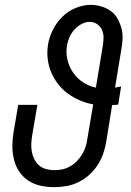

<svg xmlns="http://www.w3.org/2000/svg" viewBox="-20 -763 540 791"><path d="M203 8Q174 8 146.5 2Q119 -4 96.5 -19Q74 -34 59 -56.5Q44 -79 37.5 -106Q31 -133 31 -161.5Q31 -190 36 -219L55 -331H134L113 -208Q110 -190 109 -172.5Q108 -155 111 -138.5Q114 -122 121.5 -107Q129 -92 141 -81.5Q153 -71 170 -66.5Q187 -62 204 -62Q221 -62 237.5 -65.5Q254 -69 269.5 -78Q285 -87 297.5 -100Q310 -113 319 -128Q328 -143 333 -159.5Q338 -176 340 -192L364 -333Q336 -338 309 -349.5Q282 -361 259.5 -377.5Q237 -394 219.5 -416.5Q202 -439 191 -465Q180 -491 176.5 -520.5Q173 -550 178 -580Q183 -611 198 -640.5Q213 -670 236.5 -693.5Q260 -717 291.5 -730Q323 -743 354 -743Q376 -743 397.5 -736.5Q419 -730 436 -718Q453 -706 463.5 -687.5Q474 -669 480 -648Q486 -627 485 -604.5Q484 -582 480 -560L454 -402Q460 -403 466.5 -404.5Q473 -406 479 -407L467 -332Q461 -332 454.5 -331Q448 -330 442 -330L418 -181Q414 -156 405.5 -131Q397 -106 382.5 -83.5Q368 -61 348 -43Q328 -25 304 -13Q280 -1 254 3.5Q228 8 203 8ZM375 -402 403 -571Q406 -588 406.5 -605.5Q407 -623 401 -638Q395 -653 381 -663Q367 -673 350 -673Q333 -673 316 -664Q299 -655 286.5 -641Q274 -627 266.5 -610Q259 -593 256 -576Q251 -545 258 -516Q265 -487 281.5 -463.5Q298 -440 322 -424Q346 -408 375 -402Z"/></svg>

Font: Iosevka Curly
Style: Italic
Weight: 400
Italic angle: -9°
Monospace: yes
Designer: Belleve Invis
Foundry: Belleve Invis
Version: Version 22.1.2; ttfautohint (v1.8.4)